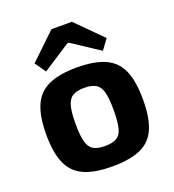

<svg xmlns="http://www.w3.org/2000/svg" viewBox="-134 -831 858 947"><g transform="rotate(-20 295.0 -357.5)"><path d="M295 -507Q388 -507 444 -481.5Q500 -456 524.5 -399Q549 -342 549 -246Q549 -152 524.5 -95Q500 -38 444 -13Q388 12 295 12Q203 12 147 -13Q91 -38 66 -95Q41 -152 41 -246Q41 -342 66 -399Q91 -456 147 -481.5Q203 -507 295 -507ZM295 -400Q257 -400 235 -387Q213 -374 204 -341Q195 -308 195 -246Q195 -186 204 -153Q213 -120 235 -107.5Q257 -95 295 -95Q334 -95 356 -107.5Q378 -120 386.5 -153Q395 -186 395 -246Q395 -308 386.5 -341Q378 -374 356 -387Q334 -400 295 -400ZM350 -727 484 -593 445 -540 301 -635H293L147 -540L107 -597L243 -727Z"/></g></svg>

Font: Exo 2
Style: Bold
Weight: 700
Designer: Natanael Gama
Foundry: Natanael Gama
Version: Version 2.010